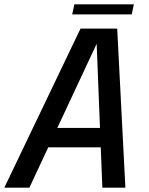

<svg xmlns="http://www.w3.org/2000/svg" viewBox="-41 -872 694 892"><path d="M-21 0 333 -739H503.5L541.5 0H434.5L408 -670.5H409L95.5 0ZM134 -187.5 151.5 -277.5H488L470 -187.5ZM294.5 -805 304.5 -852H581L571 -805Z"/></svg>

Font: Epilogue Medium
Style: Italic
Weight: 500
Italic angle: -12°
Designer: Tyler Finck
Foundry: Etcetera Type Co
Version: Version 2.112